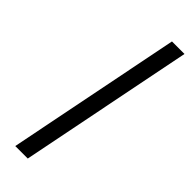

<svg xmlns="http://www.w3.org/2000/svg" viewBox="-251 -757 771 771"><g transform="rotate(45 134.5 -371.0)"><path d="M47 0 195 -742H266L118 0Z"/></g></svg>

Font: Montserrat
Style: Italic
Weight: 400
Italic angle: -11.3°
Designer: Julieta Ulanovsky
Foundry: Julieta Ulanovsky
Version: Version 9.000; ttfautohint (v1.8.4.7-5d5b)